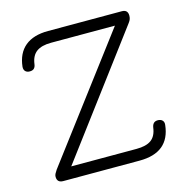

<svg xmlns="http://www.w3.org/2000/svg" viewBox="-97 -737 813 831"><g transform="rotate(-15 309.0 -322.0)"><path d="M86 0Q58.5 0 58.5 -26.5Q58.5 -33.5 61.8 -39.8Q65 -46 71 -55L483.5 -602V-592H190Q147 -592 124.2 -575.2Q101.5 -558.5 96.5 -521.5Q95 -509 88.5 -502.5Q82 -496 69 -496Q56.5 -496 49.5 -503.2Q42.5 -510.5 43.5 -523.5Q50 -583 87.2 -613.8Q124.5 -644.5 190 -644.5H521Q547.5 -644.5 547.5 -618Q547.5 -609.5 545.2 -602.8Q543 -596 536.5 -587.5L124.5 -37.5V-52.5H428Q472 -52.5 494.5 -69Q517 -85.5 522 -123Q524 -135.5 530.5 -142Q537 -148.5 549 -148.5Q562 -148.5 569.2 -141.2Q576.5 -134 575 -121Q562 0 428 0Z"/></g></svg>

Font: Jura Light
Style: Regular
Weight: 400
Version: Version 5.106